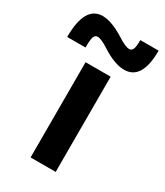

<svg xmlns="http://www.w3.org/2000/svg" viewBox="-224 -829 782 908"><g transform="rotate(30 167.5 -375.0)"><path d="M182 -705Q225 -677 246 -677Q259 -677 265 -690Q271 -703 271 -740H371Q371 -580 274 -580Q222 -580 152 -625Q109 -653 89 -653Q75 -653 69.5 -638Q64 -623 64 -580H-36Q-36 -750 61 -750Q110 -750 182 -705ZM99 0V-520H236V0Z"/></g></svg>

Font: Mplus 1p Bold
Style: Bold
Weight: 700
Version: Version 1.061